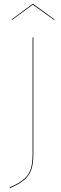

<svg xmlns="http://www.w3.org/2000/svg" viewBox="-20 -872 314 984"><path d="M151 -85Q151 -36 141.5 -5.5Q132 25 106.5 48Q81 71 31 92L29 88Q78 68 103.5 45.5Q129 23 138 -7Q147 -37 147 -85V-680H151ZM39 -772 147 -852H150L260 -772L257 -770L148 -848L42 -770Z"/></svg>

Font: FiraGO Four
Style: Regular
Weight: 100
Designer: bBox Type
Foundry: bBox Type GmbH
Version: Version 1.001